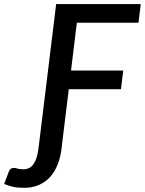

<svg xmlns="http://www.w3.org/2000/svg" viewBox="-144 -740 710 942"><path d="M49.5 -50 131.5 -720H546.5L535.5 -628.5H233L204.5 -394H460.5L449.5 -302.5H193.5L162.5 -50L160.5 -33L158 -10Q152.5 32 138.8 67.2Q125 102.5 102.2 127.8Q79.5 153 47.5 167.2Q15.5 181.5 -25.5 181.5Q-42 181.5 -55.5 180.2Q-69 179 -80.5 176.5Q-92 174 -102.2 170.5Q-112.5 167 -123.5 162.5L-101.5 104Q-95.5 88 -85.2 85.2Q-75 82.5 -65 85Q-50 90.5 -30 90.5Q3 90.5 20.8 64.8Q38.5 39 44.5 -10Z"/></svg>

Font: Lato Semibold
Style: Italic
Weight: 600
Italic angle: -7°
Designer: Lukasz Dziedzic
Foundry: tyPoland Lukasz Dziedzic
Version: Version 2.006; 2014-01-15